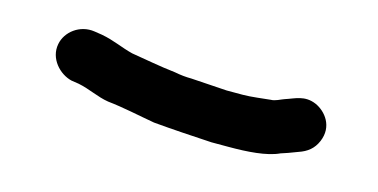

<svg xmlns="http://www.w3.org/2000/svg" viewBox="-32 -138 630 320"><g transform="rotate(15 283.5 22.5)"><path d="M369 -3H341C322 -4 298 -6 279 -7C270 -7 260 -8 250 -10C223 -13 198 -18 173 -22C153 -27 138 -35 116 -39L103 -41C77 -45 54 -27 50 -5C45 21 66 43 87 48L100 50C120 54 136 63 155 66C183 69 209 75 238 80C271 83 305 85 339 87H369C400 87 434 85 455 75L467 71L483 65C498 60 508 52 514 38C526 10 508 -12 490 -20C469 -29 454 -19 438 -14C432 -12 424 -7 416 -7C405 -6 383 -3 369 -3Z"/></g></svg>

Font: Electronic
Style: Blk
Weight: 900
Version: Version 1.011